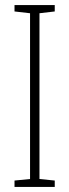

<svg xmlns="http://www.w3.org/2000/svg" viewBox="-20 -800 272 754"><path d="M195 -66V-91L135 -97V-748L195 -755V-780H37V-755L98 -748V-97L37 -91V-66Z"/></svg>

Font: Noto Sans Malayalam UI ExtraCondensed ExtraLight
Style: Regular
Weight: 200
Width: 2
Designer: Jelle Bosma - Monotype Design Team
Foundry: Monotype Imaging Inc.
Version: Version 2.104